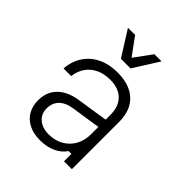

<svg xmlns="http://www.w3.org/2000/svg" viewBox="-227 -991 1155 1155"><g transform="rotate(45 350.0 -413.5)"><path d="M503 -356V-294L305 -264Q249 -255 221 -226Q193 -197 193 -151Q193 -105 225.5 -77Q258 -49 313 -49Q365 -49 405.5 -72Q446 -95 469 -135.5Q492 -176 492 -229V-396Q492 -466 452.5 -505Q413 -544 341 -544Q291 -544 252 -525.5Q213 -507 189.5 -473.5Q166 -440 160 -393H95Q100 -459 132.5 -507Q165 -555 218.5 -580.5Q272 -606 342 -606Q446 -606 502.5 -553Q559 -500 559 -402V0H492V-63H468Q444 -27 400.5 -7Q357 13 300 13Q245 13 205 -7Q165 -27 143.5 -63.5Q122 -100 122 -149Q122 -220 166 -265Q210 -310 290 -323ZM482 -840 380 -678H298L196 -840H257L357 -703H321L421 -840Z"/></g></svg>

Font: Martian Mono SemiExpanded ExtraLight
Style: Regular
Weight: 250
Monospace: yes
Version: Version 0.930